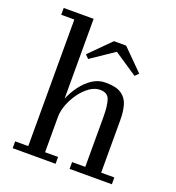

<svg xmlns="http://www.w3.org/2000/svg" viewBox="-135 -858 883 965"><g transform="rotate(20 306.0 -375.0)"><path d="M367.5 -634.5 244 -551 225.5 -569.5 335.5 -679.5H400.5L510.5 -569.5L492 -551ZM41 -36.5H111V-713.5H41V-750H201V-323Q216 -359.5 240.5 -393Q265 -426.5 297.2 -448Q329.5 -469.5 368.5 -469.5Q425 -469.5 453.2 -450.2Q481.5 -431 491.2 -397Q501 -363 501 -319.5V-36.5H571.5V0H345.5V-36.5H416V-301Q416 -364 405.2 -395Q394.5 -426 354.5 -426Q326 -426 298.8 -406.8Q271.5 -387.5 249.5 -357Q227.5 -326.5 214.2 -291.8Q201 -257 201 -225.5V-36.5H270.5V0H41Z"/></g></svg>

Font: Bodoni* 06pt
Style: Regular
Weight: 400
Version: Version 2.3